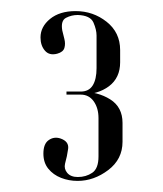

<svg xmlns="http://www.w3.org/2000/svg" viewBox="-20 -721 294 346"><path d="M124.8 -550.5H99.8V-556H125.5Q140.2 -556 147.1 -567.1Q154 -578.2 154 -598.2V-657Q154 -667.5 148.4 -680.4Q142.8 -693.2 120.2 -694Q108.8 -694 99 -688.9Q89.2 -683.8 92.2 -666.2Q93.8 -659.2 96 -650.8Q98.2 -642.2 96.1 -634.8Q94 -627.2 83 -624.2Q68.8 -620.5 60.9 -629.8Q53 -639 53 -653.5Q53 -672.8 70.2 -686.9Q87.5 -701 116.2 -701Q147.8 -701 172.1 -681.8Q196.5 -662.5 196.5 -630.8V-608.8Q196.5 -580.8 176.4 -565.6Q156.2 -550.5 124.8 -550.5ZM99.8 -556H124.8Q156.2 -556 178.5 -542Q200.8 -528 200.8 -499.5V-465.5Q200.8 -434 175 -414.5Q149.2 -395 119.8 -395Q104 -395 90 -400.5Q76 -406 67.1 -416.9Q58.2 -427.8 58.2 -444.2Q58.2 -462 67.9 -468.6Q77.5 -475.2 88.8 -471.5Q104.5 -466.2 102.8 -452.9Q101 -439.5 97.2 -426Q95 -416.8 101.2 -409.4Q107.5 -402 120.2 -402Q135 -402 146.2 -409.6Q157.5 -417.2 157.5 -439V-508.2Q157.5 -526.2 148.9 -538.4Q140.2 -550.5 125.5 -550.5H99.8Z"/></svg>

Font: Emberly Black
Style: Regular
Weight: 900
Designer: Rajesh Rajput
Foundry: Rajesh Rajput
Version: Version 1.000